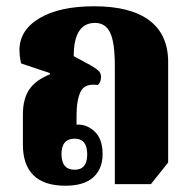

<svg xmlns="http://www.w3.org/2000/svg" viewBox="-20 -581 608 612"><path d="M189 11Q120 11 86.5 -22.5Q53 -56 53 -119V-216Q53 -266 73.5 -296Q94 -326 139 -344V-348L47 -379Q44 -394 43 -404Q42 -414 42 -421Q42 -485 106 -523Q170 -561 280 -561Q396 -561 456 -516Q516 -471 516 -383V-63L461 6H346V-372Q346 -446 331 -477Q316 -508 283 -508Q215 -508 215 -402L267 -374Q286 -363 294 -355.5Q302 -348 302 -336Q302 -319 292 -310Q250 -316 237 -289Q224 -262 224 -213V-183L228 -184Q259 -184 283 -160.5Q307 -137 307 -90Q307 -42 277 -15.5Q247 11 189 11ZM218 -40Q258 -40 258 -89Q258 -139 218 -139Q176 -139 176 -90Q176 -40 218 -40Z"/></svg>

Font: Noto Serif Thai Condensed Black
Style: Regular
Weight: 900
Width: 3
Designer: Monotype Design Team
Foundry: Monotype Imaging Inc.
Version: Version 2.002; ttfautohint (v1.8.4.7-5d5b)